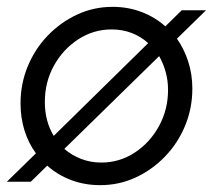

<svg xmlns="http://www.w3.org/2000/svg" viewBox="-21 -531 622 561"><path d="M272 10Q226 10 186.5 -5Q147 -20 117 -47L69 0H-1L84 -83Q62 -113 50.5 -150Q39 -187 39 -229Q39 -286 60 -337Q81 -388 118.5 -427Q156 -466 204.5 -488.5Q253 -511 308 -511Q353 -511 392.5 -496Q432 -481 462 -454L510 -501H581L496 -418Q517 -388 529 -351Q541 -314 541 -272Q541 -215 520 -164Q499 -113 461.5 -74Q424 -35 375.5 -12.5Q327 10 272 10ZM136 -134 412 -405Q391 -424 364 -434.5Q337 -445 305 -445Q252 -445 207.5 -416Q163 -387 136.5 -339Q110 -291 110 -233Q110 -177 136 -134ZM275 -56Q328 -56 372.5 -85Q417 -114 443.5 -162.5Q470 -211 470 -268Q470 -296 463 -321Q456 -346 444 -367L167 -96Q189 -77 216.5 -66.5Q244 -56 275 -56Z"/></svg>

Font: Red Hat Display VF
Style: Italic
Weight: 300
Italic angle: -12°
Designer: Pentagram, MCKL
Foundry: Pentagram, MCKL
Version: Version 1.010